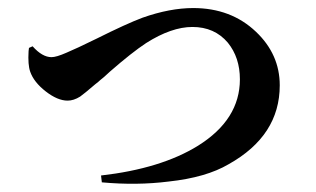

<svg xmlns="http://www.w3.org/2000/svg" viewBox="-20 -481 785 477"><path d="M233 -28 231 -45Q380 -62 472 -119Q576 -184 576 -284Q576 -338 546 -375Q513 -414 458 -414Q406 -414 343 -374Q308 -351 253 -303Q236 -287 229 -282Q225 -278 217 -272Q189 -248 179 -241Q163 -231 148 -231Q123 -231 93.5 -254Q64 -277 55 -303Q49 -320 51 -354Q52 -360 52 -362L61 -366Q85 -339 108 -339Q120 -339 145 -350Q169 -360 220 -385Q294 -422 334 -437Q402 -461 460 -461Q554 -461 616 -402Q675 -346 675 -269Q675 -144 548 -73Q492 -40 399 -30Q320 -20 233 -28Z"/></svg>

Font: GenRyuMin TW B
Style: Regular
Weight: 700
Version: Version 1.501;PS 1;hotconv 16.6.51;makeotf.lib2.5.65220